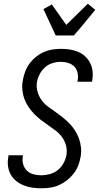

<svg xmlns="http://www.w3.org/2000/svg" viewBox="-20 -1006 540 1034"><path d="M202 8Q177 8 153 4.5Q129 1 107 -8Q85 -17 66.5 -32Q48 -47 37 -67.5Q26 -88 23 -112.5Q20 -137 25 -162L26 -170H104L103 -165Q99 -143 104.5 -122.5Q110 -102 124.5 -87.5Q139 -73 160 -67.5Q181 -62 203 -62Q225 -62 248.5 -68.5Q272 -75 291 -90Q310 -105 322 -127Q334 -149 338 -172Q342 -198 335.5 -222.5Q329 -247 314.5 -267Q300 -287 280.5 -302Q261 -317 241 -330.5Q221 -344 201.5 -359Q182 -374 165 -391.5Q148 -409 134 -429.5Q120 -450 111.5 -473Q103 -496 100.5 -522Q98 -548 103 -574Q107 -597 115.5 -620Q124 -643 138.5 -663Q153 -683 172.5 -699Q192 -715 214 -725Q236 -735 260 -739Q284 -743 307 -743Q331 -743 355 -739.5Q379 -736 400.5 -727Q422 -718 438.5 -702.5Q455 -687 465.5 -666.5Q476 -646 478.5 -622.5Q481 -599 477 -574L475 -566H397L398 -571Q402 -592 398 -612.5Q394 -633 380.5 -647Q367 -661 347.5 -667Q328 -673 306 -673Q285 -673 262.5 -666Q240 -659 222.5 -643.5Q205 -628 194 -607Q183 -586 179 -564Q175 -537 182 -512.5Q189 -488 203 -468Q217 -448 236.5 -433.5Q256 -419 276 -405Q296 -391 315 -376Q334 -361 351.5 -343.5Q369 -326 382.5 -305.5Q396 -285 404.5 -262Q413 -239 416 -213Q419 -187 414 -161Q410 -137 401 -114Q392 -91 376.5 -71Q361 -51 340.5 -35Q320 -19 297.5 -9Q275 1 250.5 4.5Q226 8 202 8ZM280 -815 214 -957 259 -982 337 -872 453 -986 493 -953 428 -874 378 -815Z"/></svg>

Font: Iosevka SS18
Style: Italic
Weight: 400
Italic angle: -9°
Monospace: yes
Designer: Belleve Invis
Foundry: Belleve Invis
Version: Version 25.1.1; ttfautohint (v1.8.4)